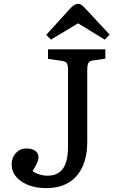

<svg xmlns="http://www.w3.org/2000/svg" viewBox="-20 -954 597 988"><path d="M219 14Q140 14 90 -20.5Q40 -55 40 -108Q40 -143 61.5 -166.5Q83 -190 115 -190Q145 -190 161.5 -178Q178 -166 178 -145Q178 -132 172 -118Q166 -104 148 -74Q159 -64 181 -57Q203 -50 225 -50Q279 -50 304.5 -87Q330 -124 330 -201V-594Q330 -620 323.5 -629Q317 -638 297 -641L227 -651V-700H522V-652L459 -643Q443 -641 436 -632Q429 -623 429 -592V-224Q429 -111 374 -48.5Q319 14 219 14ZM242 -750 218 -775 343 -912Q352 -922 362 -928Q372 -934 382 -934Q393 -934 401 -927.5Q409 -921 423 -906L544 -776L519 -750L382 -834Z"/></svg>

Font: Text Regular
Style: Regular
Weight: 400
Designer: Latin by Veronika Burian and Jose Scaglione. Greek by Irene Vlachou. Cyrillic by Vera Evstafieva.
Foundry: TypeTogether
Version: Version 3.002